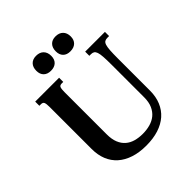

<svg xmlns="http://www.w3.org/2000/svg" viewBox="-245 -1093 1271 1271"><g transform="rotate(-45 390.5 -457.5)"><path d="M668.5 -229.5Q668.5 -173.3 649.9 -128.7Q631.3 -84 596.2 -53Q561 -22 510 -5.6Q459 10.7 394 10.7Q329.1 10.7 278.6 -5.9Q228 -22.5 193.1 -53.5Q158.2 -84.5 140.1 -128.9Q122.1 -173.3 122.1 -229.5V-624.5Q122.1 -653.8 116.9 -665.3Q111.8 -676.8 94.2 -676.8H79.6V-715.8H303.2V-676.8H288.6Q271 -676.8 266.1 -664.8Q261.2 -652.8 261.2 -624V-228Q261.2 -181.6 274.2 -149.9Q287.1 -118.2 310.1 -98.4Q333 -78.6 364.3 -69.8Q395.5 -61 432.1 -61Q468.8 -61 501 -69.8Q533.2 -78.6 557.4 -98.1Q581.5 -117.7 595.7 -149.2Q609.9 -180.7 609.9 -226.1V-531.2Q609.9 -577.1 607.9 -605.7Q606 -634.3 600.6 -649.9Q595.2 -665.5 585.9 -671.1Q576.7 -676.8 562.5 -676.8H547.4V-715.8H732.4V-676.8H715.3Q701.2 -676.8 691.9 -671.1Q682.6 -665.5 677.5 -649.9Q672.4 -634.3 670.4 -605.5Q668.5 -576.7 668.5 -530.8ZM229 -854.5Q229 -888.2 247.3 -907.2Q265.6 -926.3 297.9 -926.3Q331.5 -926.3 350.3 -907.2Q369.1 -888.2 369.1 -854.5Q369.1 -822.3 350.3 -804.2Q331.5 -786.1 297.9 -786.1Q265.6 -786.1 247.3 -804.2Q229 -822.3 229 -854.5ZM411.1 -854.5Q411.1 -888.2 429.2 -907.2Q447.3 -926.3 479.5 -926.3Q513.2 -926.3 532.2 -907.2Q551.3 -888.2 551.3 -854.5Q551.3 -822.3 532.2 -804.2Q513.2 -786.1 479.5 -786.1Q447.3 -786.1 429.2 -804.2Q411.1 -822.3 411.1 -854.5Z"/></g></svg>

Font: Arian AMU Serif
Style: Bold
Weight: 700
Designer: Ruben Hakobyan (Tarumian)
Foundry: Ruben Hakobyan (Tarumian)
Version: Version 1.002